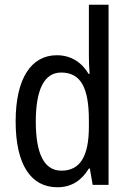

<svg xmlns="http://www.w3.org/2000/svg" viewBox="-20 -780 548 810"><path d="M222 10C283 10 325 -20 355 -69H359L371 0H438V-760H355V-543C355 -523 356 -494 358 -468H354C325 -517 279 -547 220 -547C111 -547 46 -448 46 -268C46 -86 110 10 222 10ZM239 -60C166 -60 131 -132 131 -267C131 -399 165 -474 238 -474C322 -474 355 -408 355 -272V-246C355 -122 319 -60 239 -60Z"/></svg>

Font: Noto Sans Georgian Condensed
Style: Regular
Weight: 400
Width: 3
Designer: Monotype Design Team, Akaki Razmadze
Foundry: Google LLC
Version: Version 2.005